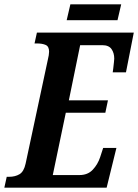

<svg xmlns="http://www.w3.org/2000/svg" viewBox="-39 -864 636 884"><path d="M-19 0 -8 -50H3Q31 -50 51 -62Q71 -74 79 -111L181 -588Q187 -612 187 -626Q187 -650 171.5 -657Q156 -664 130 -664H120L131 -714H577L541 -531H480Q481 -536 482.5 -549.5Q484 -563 485.5 -576.5Q487 -590 487 -594Q487 -620 474.5 -638Q462 -656 432 -656H330L278 -402H458L446 -345H264L204 -58H327Q365 -58 388 -82.5Q411 -107 422 -140L436 -183H497L452 0ZM268 -771 285 -844H519L502 -771Z"/></svg>

Font: Noto Serif ExtraCondensed
Style: Bold Italic
Weight: 700
Width: 2
Italic angle: -12°
Designer: Monotype Design Team
Foundry: Monotype Imaging Inc.
Version: Version 2.013; ttfautohint (v1.8.4.7-5d5b)